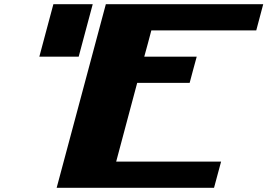

<svg xmlns="http://www.w3.org/2000/svg" viewBox="-20 -895 1274 915"><path d="M250 0H1000Q1005.9 -21 1016.8 -62.5Q1027.8 -104 1033.7 -125H533.7Q550.3 -187.5 583.7 -312.5Q617.2 -437.5 633.8 -500H883.8Q889.2 -520.5 900.4 -562.3Q911.6 -604 917.5 -625H667.5Q673.3 -645.5 684.6 -687.5Q695.8 -729.5 701.2 -750H1201.2Q1207 -770.5 1217.8 -812.5Q1228.5 -854.5 1234.4 -875H484.4Q445.3 -729 367.2 -437.5Q289.1 -146 250 0ZM167.5 -625H355Q366.2 -667 388.4 -750Q410.6 -833 421.9 -875H234.4Q223.1 -833 200.9 -750Q178.7 -667 167.5 -625Z"/></svg>

Font: Faithful 32x
Style: BoldOblique
Weight: 400
Foundry: Faithful Resource Pack
Version: Version 1.0; January 27, 2023